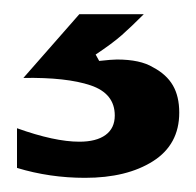

<svg xmlns="http://www.w3.org/2000/svg" viewBox="-20 -41 277 271"><path d="M4 196V140Q57 159 92 159Q116 159 129 149.5Q142 140 142 122Q142 91 108 79.5Q74 68 13 69L92 -21H183Q165 -3 152 8.5Q139 20 115 36L120 45Q138 43 145 43Q178 43 196 54Q215 64 224 79.5Q233 95 233 118Q233 163 196 186.5Q159 210 100 210Q50 210 4 196Z"/></svg>

Font: Open Sauce Sans ExtraBold
Style: Regular
Weight: 800
Designer: Alfredo Marco Pradil
Foundry: Creative Sauce Fz LLC
Version: Version 1.477